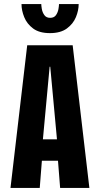

<svg xmlns="http://www.w3.org/2000/svg" viewBox="-20 -922 490 942"><path d="M418.5 0H275L264.5 -133.5H185.5L175 0H31.5L113.5 -700H336.5ZM223.5 -594.5 190.5 -238.5H259.5L226.5 -594.5ZM225 -759.5Q173 -759.5 142.5 -782.2Q112 -805 98.8 -838Q85.5 -871 85.5 -902H182.5Q182.5 -894 185.2 -877.8Q188 -861.5 197.5 -848Q207 -834.5 226 -834.5Q245.5 -834.5 254.8 -848Q264 -861.5 266.8 -877.8Q269.5 -894 269.5 -902H366Q366 -871 352.5 -838Q339 -805 308 -782.2Q277 -759.5 225 -759.5Z"/></svg>

Font: Trispace Condensed SemiBold
Style: Regular
Weight: 600
Width: 3
Designer: Tyler Finck
Foundry: Etcetera Type Company
Version: Version 1.210; ttfautohint (v1.8.3)